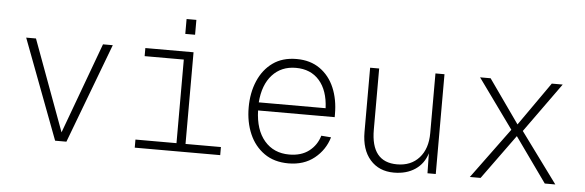

<svg xmlns="http://www.w3.org/2000/svg" viewBox="-47 -853 3094 1016"><g transform="rotate(5 1500.0 -345.0)"><path d="M270 0 70 -530H122L300 -47L478 -530H530L330 0Z M693 0V-43H911V-487H703V-530H959V-43H1147V0ZM907 -623V-702H959V-623Z M1510 12Q1434 12 1381.5 -25Q1329 -62 1302 -124.5Q1275 -187 1275 -265Q1275 -343 1302 -406Q1329 -469 1380 -505.5Q1431 -542 1506 -542Q1579 -542 1630 -506Q1681 -470 1707 -408.5Q1733 -347 1733 -269V-253H1326Q1329 -150 1378.5 -92.5Q1428 -35 1510 -35Q1574 -35 1615 -66.5Q1656 -98 1671 -149L1723 -145Q1703 -77 1647.5 -32.5Q1592 12 1510 12ZM1326 -296H1681Q1677 -390 1631 -442.5Q1585 -495 1506 -495Q1429 -495 1381 -442.5Q1333 -390 1326 -296Z M2070 12Q1991 12 1944 -41.5Q1897 -95 1897 -189V-530H1945V-205Q1945 -33 2083 -33Q2157 -33 2200.5 -81.5Q2244 -130 2244 -213V-530H2292V0H2248L2246 -106Q2229 -50 2183 -19Q2137 12 2070 12Z M2473 0 2670 -268 2481 -530H2537L2700 -299L2862 -530H2920L2731 -267L2927 0H2871L2702 -237L2530 0Z"/></g></svg>

Font: Geist Mono UltraLight
Style: Regular
Weight: 200
Monospace: yes
Designer: Basement.studio, Andrés Briganti, Mateo Zaragoza
Foundry: Basement.studio, Vercel, Andrés Briganti, Guido Ferreyra, Mateo Zaragoza
Version: Version 1.400; ttfautohint (v1.8.4.7-5d5b)